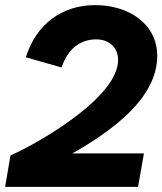

<svg xmlns="http://www.w3.org/2000/svg" viewBox="-37 -731 635 751"><path d="M4 -123 -17 0H503L526 -131H246C295 -158 345 -190 390 -224C487 -297 578 -393 578 -512C578 -639 465 -711 335 -711C207 -711 105 -638 64 -507L204 -467C230 -547 284 -577 339 -577C392 -577 425 -543 425 -497C425 -428 358 -353 274 -287C184 -216 72 -153 4 -123Z"/></svg>

Font: Fixel Display
Style: Bold Italic
Weight: 700
Italic angle: -10°
Designer: AlfaBravo + MacPaw
Foundry: Kyrylo Tkachov, Marchela Mozhyna, Serhii Makarenko, Maria Weinstein, Zakhar Kryvoshyya
Version: Version 1.210;Glyphs 3.2 (3217)